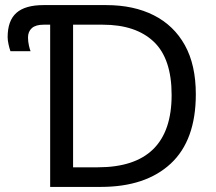

<svg xmlns="http://www.w3.org/2000/svg" viewBox="-20 -734 850 754"><path d="M177 0V-637H151Q120 -637 105 -623.5Q90 -610 90 -587Q90 -571 93.5 -555.5Q97 -540 100 -533H21Q17 -544 13.5 -560Q10 -576 10 -588Q10 -653 44.5 -683.5Q79 -714 151 -714H397Q505 -714 584 -674Q663 -634 706 -556.5Q749 -479 749 -364Q749 -183 650.5 -91.5Q552 0 376 0ZM364 -77Q654 -77 654 -361Q654 -504 583.5 -570.5Q513 -637 384 -637H267V-77Z"/></svg>

Font: Noto Sans Living
Style: Regular
Weight: 400
Designer: Monotype Design Team
Foundry: Monotype Imaging Inc.
Version: Version 2.013; ttfautohint (v1.8.4.7-5d5b)